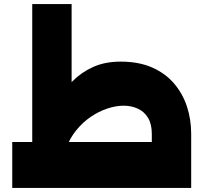

<svg xmlns="http://www.w3.org/2000/svg" viewBox="-20 -921 1007 941"><path d="M724 0V-265Q724 -313 705.5 -343.5Q687 -374 655.5 -388.5Q624 -403 586 -403Q548 -403 506 -389Q464 -375 425 -348.5Q386 -322 354.5 -283.5Q323 -245 304.5 -196Q286 -147 286 -89H180Q180 -136 188 -192.5Q196 -249 214 -308.5Q232 -368 262 -423.5Q292 -479 335.5 -523Q379 -567 437 -593Q495 -619 571 -619Q660 -619 725 -590.5Q790 -562 832.5 -512.5Q875 -463 896 -399.5Q917 -336 917 -265V0ZM40 0V-225H917V0ZM138 -141V-901H331V-275Z"/></svg>

Font: Alexandria Black
Style: Regular
Weight: 900
Designer: Mohamed Gaber
Foundry: Kief Type Foundry
Version: Version 5.100